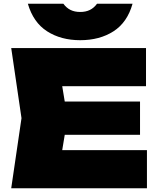

<svg xmlns="http://www.w3.org/2000/svg" viewBox="-20 -1007 852 1027"><path d="M729 -464V-286H164V-464ZM341 -375 295 -96 197 -204H766V0H40L95 -375L40 -750H761V-546H197L295 -654ZM129 -987H319Q335 -965 357 -954Q379 -943 409 -943Q439 -943 461 -954Q483 -965 499 -987H689Q661 -887 587 -839.5Q513 -792 409 -792Q306 -792 232 -839.5Q158 -887 129 -987Z"/></svg>

Font: Unbounded Black
Style: Regular
Weight: 900
Designer: Luke Prowse, Jean-Baptiste Morizot, Fátima Lázaro, Florian Runge
Foundry: NaN
Version: Version 1.701;gftools[0.9.28.dev5+ged2979d]